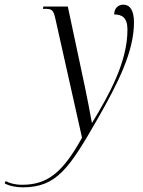

<svg xmlns="http://www.w3.org/2000/svg" viewBox="-158 -564 612 824"><path d="M-61 240C85 240 139 159 261 -54C349 -208 417 -343 417 -468C417 -521 399 -544 371 -544C349 -544 332 -528 332 -502C365 -502 389 -489 389 -437C389 -298 311 -159 238 -38H236C229 -78 216 -146 206 -193L133 -536H28L26 -526H37C65 -526 72 -520 80 -482L194 27C112 175 47 229 -63 229C-94 229 -118 222 -134 213L-138 223C-119 234 -88 240 -61 240Z"/></svg>

Font: Noto Serif Display Condensed Light
Style: Italic
Weight: 300
Width: 3
Italic angle: -12°
Designer: Monotype Design Team
Foundry: Monotype Imaging Inc.
Version: Version 2.009